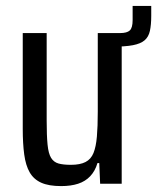

<svg xmlns="http://www.w3.org/2000/svg" viewBox="-20 -622 532 650"><path d="M313 -464V-510H386Q410 -510 419.5 -519Q429 -528 429 -554V-602H492V-568Q492 -538 487.5 -517.5Q483 -497 469.5 -485.5Q456 -474 430 -469Q404 -464 360 -464ZM187 8Q145 8 119.5 -3.5Q94 -15 80.5 -38.5Q67 -62 62 -99Q57 -136 57 -186V-510H138V-214Q138 -163 141 -132.5Q144 -102 153 -87.5Q162 -73 178 -68.5Q194 -64 220 -64Q251 -64 269.5 -73.5Q288 -83 296.5 -104Q305 -125 308 -159.5Q311 -194 311 -244V-510H392V0H319L316 -70H310Q302 -43 285.5 -25.5Q269 -8 244.5 0Q220 8 187 8Z"/></svg>

Font: Saira Condensed Medium
Style: Regular
Weight: 500
Width: 3
Designer: Hector Gatti with collaboration of the Omnibus-Type team
Foundry: Omnibus-Type
Version: Version 1.101